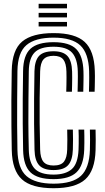

<svg xmlns="http://www.w3.org/2000/svg" viewBox="-20 -985 557 1015"><path d="M263.2 10Q147.2 10 95.9 -36.8Q44.5 -83.5 42.2 -191Q41 -250.8 40.4 -315.9Q39.8 -381 40.1 -454.1Q40.5 -527.2 42 -611Q44 -721.2 97.4 -765.6Q150.8 -810 263.2 -810Q377.2 -810 427.6 -763.5Q478 -717 481.2 -610Q481.8 -597.8 481.8 -583.6Q481.8 -569.5 481.5 -555Q481.2 -540.5 481 -526.5Q480.8 -512.5 480.2 -500H450.2Q450.8 -516.5 451.1 -535.8Q451.5 -555 451.6 -574.1Q451.8 -593.2 451.2 -609Q448.2 -704 404.5 -745Q360.8 -786 263.2 -786Q166 -786 119.8 -746.6Q73.5 -707.2 72.2 -610Q71.2 -534 70.8 -462.1Q70.2 -390.2 70.6 -322.9Q71 -255.5 72.2 -192Q74.2 -93.5 120.6 -53.8Q167 -14 263.2 -14Q363.2 -14 407.8 -55.2Q452.2 -96.5 455.2 -192Q456 -215.2 456 -246Q456 -276.8 455.2 -300H485.2Q486 -276 486 -245.5Q486 -215 485.2 -191Q482.2 -83.5 430.8 -36.8Q379.2 10 263.2 10ZM263.2 -38Q178.5 -38 141.2 -73.8Q104 -109.5 102.2 -192Q100.8 -266.2 100.2 -331.2Q99.8 -396.2 100.2 -463.2Q100.8 -530.2 102 -610Q103.2 -692.5 141.1 -727.2Q179 -762 263.2 -762Q346.8 -762 382.8 -725.8Q418.8 -689.5 421.2 -608Q421.5 -598.2 421.6 -587.5Q421.8 -576.8 421.5 -564Q421.2 -551.2 421 -535.5Q420.8 -519.8 420.2 -500H390.2Q391 -528.5 391.2 -547.8Q391.5 -567 391.6 -581Q391.8 -595 391.2 -607.5Q389.5 -674.5 361.2 -706.2Q333 -738 263.2 -738Q192.2 -738 162.8 -707.4Q133.2 -676.8 132.2 -609Q131.2 -529 130.5 -464.1Q129.8 -399.2 130 -335.1Q130.2 -271 132.2 -193Q134 -124 163.8 -93Q193.5 -62 263.2 -62Q326.2 -62 359.1 -90.6Q392 -119.2 395.2 -194Q395.8 -205.5 396 -225.4Q396.2 -245.2 396.1 -265.9Q396 -286.5 395.2 -300H425.2Q425.8 -287.5 425.9 -268.5Q426 -249.5 426 -229.4Q426 -209.2 425.2 -193Q422 -110 384.2 -74Q346.5 -38 263.2 -38ZM263.2 -86Q210.5 -86 187.1 -111.2Q163.8 -136.5 162.5 -193Q160.8 -265.2 160.2 -330.4Q159.8 -395.5 160.2 -463Q160.8 -530.5 162.2 -609Q163.5 -664.2 186.2 -689.1Q209 -714 263.2 -714Q313.5 -714 336.5 -689.1Q359.5 -664.2 361.2 -606Q361.8 -591.5 361.6 -572.9Q361.5 -554.2 361.1 -535.1Q360.8 -516 360.2 -500H330.2Q331 -519.8 331.2 -538.5Q331.5 -557.2 331.6 -574.2Q331.8 -591.2 331.2 -606Q330.2 -650.2 314.8 -670.1Q299.2 -690 263.2 -690Q226.2 -690 209.9 -671Q193.5 -652 192.2 -608Q190.2 -533.5 189.6 -466.9Q189 -400.2 189.6 -333.9Q190.2 -267.5 192.2 -194Q193.5 -149 209.9 -129.5Q226.2 -110 263.2 -110Q302.8 -110 318.5 -130.9Q334.2 -151.8 335.2 -195Q336 -217.5 336 -247.9Q336 -278.2 335.2 -300H365.2Q366 -278.2 366 -247.5Q366 -216.8 365.2 -195Q363.5 -137.8 340.2 -111.9Q317 -86 263.2 -86ZM184.2 -941V-965H334.2V-941ZM184.2 -845V-869H334.2V-845ZM184.2 -893V-917H334.2V-893Z"/></svg>

Font: Big Shoulders Inline Text Thin Black
Style: Regular
Weight: 900
Version: Version 2.002